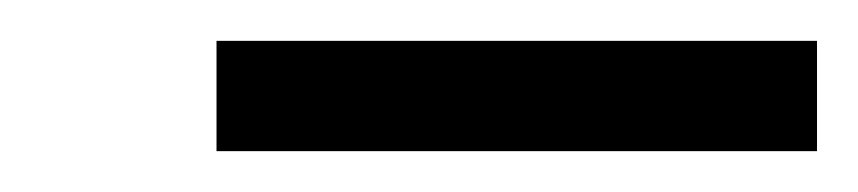

<svg xmlns="http://www.w3.org/2000/svg" viewBox="-20 -717 420 94"><path d="M86 -643V-697H380V-643Z"/></svg>

Font: Iosevka QP Light
Style: Italic
Weight: 300
Italic angle: -9°
Designer: Belleve Invis
Foundry: Belleve Invis
Version: Version 20.0.0; ttfautohint (v1.8.4)